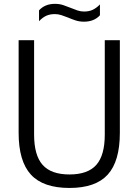

<svg xmlns="http://www.w3.org/2000/svg" viewBox="-20 -944 703 974"><path d="M332.5 9.5Q199 9.5 136.8 -58.2Q74.5 -126 74.5 -270V-740H153V-261Q153 -156.5 196 -107.8Q239 -59 332.5 -59Q426 -59 468.8 -107.8Q511.5 -156.5 511.5 -261V-740H588V-270Q588 -126 526.5 -58.2Q465 9.5 332.5 9.5ZM406 -834Q383 -834 363.2 -840.5Q343.5 -847 325 -855Q308.5 -861.5 292 -867Q275.5 -872.5 258.5 -872.5Q233 -872.5 214.2 -863.8Q195.5 -855 178 -836.5V-891.5Q208 -924.5 259 -924.5Q282 -924.5 301.8 -917.8Q321.5 -911 340 -903.5Q356.5 -896.5 373 -891Q389.5 -885.5 406.5 -885.5Q432 -885.5 450.8 -894.5Q469.5 -903.5 487 -921.5V-866.5Q457.5 -834 406 -834Z"/></svg>

Font: Encode Sans SmCnd
Style: Regular
Weight: 400
Width: 4
Designer: Multiple Designers
Foundry: Impallari Type
Version: Version 3.002; ttfautohint (v1.8.3) -l 8 -r 50 -G 200 -x 14 